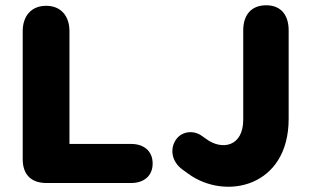

<svg xmlns="http://www.w3.org/2000/svg" viewBox="-20 -693 1172 727"><path d="M156 0H476C525 0 558 -27 558 -74C558 -121 525 -148 476 -148H243V-575C243 -632 211 -671 155 -671C98 -671 66 -632 66 -575V-90C66 -32 98 0 156 0ZM671 -51 693 -35C833 67 1073 16 1073 -243V-578C1073 -636 1044 -673 988 -673C931 -673 901 -636 901 -578V-240C901 -136 819 -124 762 -166L745 -178C714 -201 671 -196 649 -168C622 -133 628 -82 671 -51Z"/></svg>

Font: SN Pro Heavy
Style: Regular
Weight: 800
Designer: Tobias Whetton
Foundry: Supernotes
Version: Version 1.001;Glyphs 3.2 (3249)